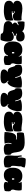

<svg xmlns="http://www.w3.org/2000/svg" viewBox="3400 -4308 1081 7920"><g transform="rotate(90 3940.0 -347.5)"><path d="M426 34Q334 34 258 25.5Q182 17 126.5 -5.5Q71 -28 40.5 -70.5Q10 -113 10 -180Q10 -233 31 -268.5Q52 -304 81.5 -325.5Q111 -347 136 -357Q78 -370 44 -414Q10 -458 10 -510Q10 -576 39 -619Q68 -662 115 -686Q162 -710 218 -720Q274 -730 329 -730Q394 -730 452.5 -722.5Q511 -715 568 -706.5Q625 -698 684 -694.5Q743 -691 807 -698Q820 -677 825.5 -640Q831 -603 830.5 -559.5Q830 -516 826.5 -474.5Q823 -433 818 -403Q791 -377 751 -360.5Q711 -344 668 -340Q625 -336 587 -347.5Q549 -359 524 -390Q508 -410 492 -413Q476 -416 451 -416V-380H517V-325H451V-294Q524 -294 580.5 -299Q637 -304 692.5 -318.5Q748 -333 816 -358Q828 -306 830 -252Q832 -198 828.5 -149.5Q825 -101 818 -65Q783 -36 724 -13.5Q665 9 589 21.5Q513 34 426 34Z M1630 162Q1609 167 1585 169.5Q1561 172 1536 172Q1494 172 1451 166.5Q1408 161 1372 154Q1372 106 1339 83.5Q1306 61 1252 53.5Q1198 46 1136 44Q1048 41 983.5 22.5Q919 4 884 -38Q849 -80 849 -150Q849 -199 867 -232.5Q885 -266 915 -289Q945 -312 981 -329Q950 -345 930 -368Q910 -391 910 -427Q910 -471 942 -499Q974 -527 1023 -556L1008 -578Q973 -559 937 -545.5Q901 -532 871 -524Q865 -564 861 -618Q857 -672 861 -726Q865 -780 882 -819Q1052 -827 1146 -802Q1240 -777 1270 -716Q1275 -738 1303 -763Q1331 -788 1377.5 -806Q1424 -824 1482 -824Q1557 -824 1602.5 -799Q1648 -774 1669 -732Q1690 -690 1690 -638Q1690 -580 1667 -544.5Q1644 -509 1607.5 -492Q1571 -475 1528.5 -473.5Q1486 -472 1445.5 -482.5Q1405 -493 1376 -511L1360 -487Q1379 -474 1401.5 -464.5Q1424 -455 1458 -449Q1465 -430 1459 -403Q1381 -392 1287 -317L1306 -295Q1346 -327 1394 -351.5Q1442 -376 1491 -376Q1596 -377 1645 -307.5Q1694 -238 1694 -118Q1694 -74 1686 -24Q1678 26 1663.5 74Q1649 122 1630 162Z M1991 34Q1840 34 1765 -67.5Q1690 -169 1690 -350Q1690 -467 1730 -552Q1770 -637 1846.5 -683Q1923 -729 2034 -729Q2121 -729 2177.5 -703.5Q2234 -678 2266.5 -639.5Q2299 -601 2312 -562Q2316 -581 2310 -609Q2304 -637 2292.5 -662Q2281 -687 2268 -698Q2297 -703 2344 -705.5Q2391 -708 2444 -708Q2497 -708 2543 -705.5Q2589 -703 2614 -698Q2630 -652 2630 -577Q2630 -519 2619.5 -460.5Q2609 -402 2592 -355Q2592 -307 2602 -284.5Q2612 -262 2626 -254Q2640 -246 2653 -241Q2662 -212 2663.5 -168Q2665 -124 2661 -80Q2657 -36 2647 -4Q2613 10 2559 22Q2505 34 2438 34Q2362 34 2319 16Q2276 -2 2276 -50Q2276 -67 2282.5 -86Q2289 -105 2298 -127L2272 -140Q2254 -96 2222.5 -56Q2191 -16 2135.5 9Q2080 34 1991 34ZM2128 -301H2182V-394H2128Z M3161 173Q2993 173 2918.5 138Q2844 103 2844 31Q2844 -8 2861.5 -38.5Q2879 -69 2905.5 -93Q2932 -117 2958 -134Q2904 -121 2864.5 -134.5Q2825 -148 2795 -189Q2770 -224 2756 -267Q2742 -310 2731.5 -349.5Q2721 -389 2706 -415Q2691 -441 2664 -442Q2653 -483 2653 -543Q2653 -580 2657.5 -616.5Q2662 -653 2670 -679Q2702 -699 2753 -711Q2804 -723 2865 -723Q2949 -723 3002 -701Q3055 -679 3086.5 -639.5Q3118 -600 3135.5 -547Q3153 -494 3166 -432L3195 -438Q3182 -500 3165 -554.5Q3148 -609 3116 -651Q3176 -686 3255.5 -699Q3335 -712 3411 -712Q3461 -712 3504.5 -708Q3548 -704 3581 -697Q3591 -666 3595.5 -632.5Q3600 -599 3600 -564Q3600 -498 3585.5 -425.5Q3571 -353 3543 -287.5Q3515 -222 3474.5 -174.5Q3434 -127 3381 -111Q3357 -138 3324 -161L3307 -138Q3363 -97 3392.5 -53.5Q3422 -10 3422 31Q3422 110 3355.5 141.5Q3289 173 3161 173Z M4126 173Q3958 173 3883.5 138Q3809 103 3809 31Q3809 -8 3826.5 -38.5Q3844 -69 3870.5 -93Q3897 -117 3923 -134Q3869 -121 3829.5 -134.5Q3790 -148 3760 -189Q3735 -224 3721 -267Q3707 -310 3696.5 -349.5Q3686 -389 3671 -415Q3656 -441 3629 -442Q3618 -483 3618 -543Q3618 -580 3622.5 -616.5Q3627 -653 3635 -679Q3667 -699 3718 -711Q3769 -723 3830 -723Q3914 -723 3967 -701Q4020 -679 4051.5 -639.5Q4083 -600 4100.5 -547Q4118 -494 4131 -432L4160 -438Q4147 -500 4130 -554.5Q4113 -609 4081 -651Q4141 -686 4220.5 -699Q4300 -712 4376 -712Q4426 -712 4469.5 -708Q4513 -704 4546 -697Q4556 -666 4560.5 -632.5Q4565 -599 4565 -564Q4565 -498 4550.5 -425.5Q4536 -353 4508 -287.5Q4480 -222 4439.5 -174.5Q4399 -127 4346 -111Q4322 -138 4289 -161L4272 -138Q4328 -97 4357.5 -53.5Q4387 -10 4387 31Q4387 110 4320.5 141.5Q4254 173 4126 173Z M5001 34Q4909 34 4833 25.5Q4757 17 4701.5 -5.5Q4646 -28 4615.5 -70.5Q4585 -113 4585 -180Q4585 -233 4606 -268.5Q4627 -304 4656.5 -325.5Q4686 -347 4711 -357Q4653 -370 4619 -414Q4585 -458 4585 -510Q4585 -576 4614 -619Q4643 -662 4690 -686Q4737 -710 4793 -720Q4849 -730 4904 -730Q4969 -730 5027.5 -722.5Q5086 -715 5143 -706.5Q5200 -698 5259 -694.5Q5318 -691 5382 -698Q5395 -677 5400.5 -640Q5406 -603 5405.5 -559.5Q5405 -516 5401.5 -474.5Q5398 -433 5393 -403Q5366 -377 5326 -360.5Q5286 -344 5243 -340Q5200 -336 5162 -347.5Q5124 -359 5099 -390Q5083 -410 5067 -413Q5051 -416 5026 -416V-380H5092V-325H5026V-294Q5099 -294 5155.5 -299Q5212 -304 5267.5 -318.5Q5323 -333 5391 -358Q5403 -306 5405 -252Q5407 -198 5403.5 -149.5Q5400 -101 5393 -65Q5358 -36 5299 -13.5Q5240 9 5164 21.5Q5088 34 5001 34Z M6113 35Q6029 35 5983.5 12.5Q5938 -10 5920.5 -52Q5903 -94 5903 -152Q5903 -185 5910 -216.5Q5917 -248 5926 -276L5897 -285Q5883 -244 5876 -201Q5869 -158 5875 -108.5Q5881 -59 5905 0Q5859 8 5793 12.5Q5727 17 5656 17Q5591 17 5530 13Q5469 9 5426 2Q5427 -63 5432.5 -131Q5438 -199 5451.5 -261Q5465 -323 5490 -372.5Q5515 -422 5554.5 -450.5Q5594 -479 5650 -479Q5670 -479 5689.5 -475.5Q5709 -472 5727 -462L5739 -487Q5693 -510 5626 -511Q5559 -512 5460 -503Q5451 -533 5445.5 -573Q5440 -613 5440 -655Q5440 -697 5446 -732.5Q5452 -768 5465 -788Q5532 -802 5592 -810Q5652 -818 5718.5 -821.5Q5785 -825 5869 -825Q5979 -825 6061 -794.5Q6143 -764 6194 -691Q6245 -618 6259 -491Q6273 -366 6294.5 -311Q6316 -256 6356 -252Q6367 -211 6367 -151Q6367 -114 6362.5 -77.5Q6358 -41 6350 -15Q6319 6 6259 20.5Q6199 35 6113 35Z M6636 35Q6562 35 6506.5 17Q6451 -1 6420.5 -44Q6390 -87 6390 -162Q6390 -229 6395 -285.5Q6400 -342 6403.5 -400.5Q6407 -459 6404 -529.5Q6401 -600 6385 -696Q6393 -698 6409.5 -699Q6426 -700 6442 -701Q6440 -679 6442 -645.5Q6444 -612 6458.5 -580Q6473 -548 6508 -530Q6486 -561 6478.5 -608Q6471 -655 6475.5 -706Q6480 -757 6493.5 -800Q6507 -843 6528 -866Q6544 -868 6561 -868Q6578 -868 6595 -868Q6651 -868 6708.5 -862.5Q6766 -857 6814.5 -847.5Q6863 -838 6891 -825Q6888 -784 6874.5 -746Q6861 -708 6840 -675Q6843 -626 6840 -587Q6837 -548 6832 -512Q6827 -476 6823 -436Q6819 -396 6819 -345Q6819 -302 6829 -281.5Q6839 -261 6853 -253.5Q6867 -246 6880 -241Q6889 -212 6890.5 -168Q6892 -124 6888 -80Q6884 -36 6874 -4Q6840 10 6782.5 22.5Q6725 35 6636 35Z M7199 34Q7048 34 6973 -67.5Q6898 -169 6898 -350Q6898 -467 6938 -552Q6978 -637 7054.5 -683Q7131 -729 7242 -729Q7329 -729 7385.5 -703.5Q7442 -678 7474.5 -639.5Q7507 -601 7520 -562Q7524 -581 7518 -609Q7512 -637 7500.5 -662Q7489 -687 7476 -698Q7505 -703 7552 -705.5Q7599 -708 7652 -708Q7705 -708 7751 -705.5Q7797 -703 7822 -698Q7838 -652 7838 -577Q7838 -519 7827.5 -460.5Q7817 -402 7800 -355Q7800 -307 7810 -284.5Q7820 -262 7834 -254Q7848 -246 7861 -241Q7870 -212 7871.5 -168Q7873 -124 7869 -80Q7865 -36 7855 -4Q7821 10 7767 22Q7713 34 7646 34Q7570 34 7527 16Q7484 -2 7484 -50Q7484 -67 7490.5 -86Q7497 -105 7506 -127L7480 -140Q7462 -96 7430.5 -56Q7399 -16 7343.5 9Q7288 34 7199 34ZM7336 -301H7390V-394H7336Z"/></g></svg>

Font: Oi
Style: Regular
Weight: 400
Designer: Kostas Bartsokas, Mohamad Dakak
Foundry: Foundry5
Version: Version 4.000